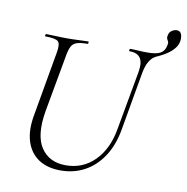

<svg xmlns="http://www.w3.org/2000/svg" viewBox="-84 -834 905 929"><g transform="rotate(10 368.5 -370.0)"><path d="M581 -519 531 -233Q517 -154 480.5 -99Q444 -44 391 -15.5Q338 13 274 13Q207 13 164 -16.5Q121 -46 104.5 -99.5Q88 -153 101 -226L157 -545Q165 -588 152.5 -600.5Q140 -613 90 -613Q86 -613 87.5 -619Q89 -625 90 -625Q112 -625 138 -623.5Q164 -622 193 -622Q225 -622 251.5 -623.5Q278 -625 297 -625Q301 -625 300 -619Q299 -613 297 -613Q263 -613 244.5 -607Q226 -601 217.5 -585Q209 -569 204 -540L153 -258Q132 -137 172 -76.5Q212 -16 294 -16Q378 -16 436 -74.5Q494 -133 511 -234L563 -522Q571 -569 556 -591Q541 -613 503 -613Q499 -613 500.5 -619Q502 -625 503 -625Q523 -625 544 -623.5Q565 -622 589 -622Q632 -622 652.5 -633.5Q673 -645 678 -673Q681 -686 678 -691.5Q675 -697 672 -703Q669 -709 671 -720Q674 -737 686.5 -745Q699 -753 710 -753Q727 -753 733 -738.5Q739 -724 736 -704Q733 -684 719 -667Q705 -650 685.5 -637Q666 -624 644 -614Q635 -611 623 -603Q611 -595 599.5 -575.5Q588 -556 581 -519Z"/></g></svg>

Font: Cormorant Light Light
Style: Italic
Weight: 300
Italic angle: -10°
Version: Version 4.000